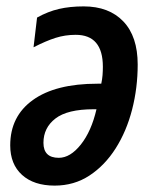

<svg xmlns="http://www.w3.org/2000/svg" viewBox="-20 -571 485 601"><path d="M151 10Q86 10 49 -23.5Q12 -57 12 -116Q12 -207 83 -258Q154 -309 285 -309H297Q300 -323 301 -336Q302 -349 302 -362Q302 -462 217 -462Q184 -462 154 -452.5Q124 -443 85 -423L96 -516Q130 -535 164.5 -543Q199 -551 242 -551Q321 -551 366 -504Q411 -457 411 -369Q411 -296 393.5 -228Q376 -160 342 -106.5Q308 -53 260 -21.5Q212 10 151 10ZM164 -77Q200 -77 233 -118.5Q266 -160 282 -229H273Q191 -229 153.5 -200Q116 -171 116 -124Q116 -77 164 -77Z"/></svg>

Font: Noto Sans Condensed SemiBold
Style: Italic
Weight: 600
Width: 3
Italic angle: -12°
Designer: Monotype Design Team
Foundry: Monotype Imaging Inc.
Version: Version 2.013; ttfautohint (v1.8.4.7-5d5b)